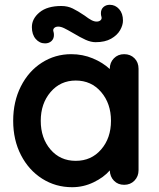

<svg xmlns="http://www.w3.org/2000/svg" viewBox="-20 -771 663 801"><path d="M558 -484V-61Q558 -35 541 -17.5Q524 0 498 0Q472 0 455.5 -17Q439 -34 438 -60Q413 -31 370.5 -10.5Q328 10 281 10Q212 10 156 -25.5Q100 -61 67.5 -124Q35 -187 35 -267Q35 -347 67 -410.5Q99 -474 154.5 -509.5Q210 -545 277 -545Q325 -545 367 -527.5Q409 -510 438 -483V-484Q438 -510 455 -527.5Q472 -545 498 -545Q524 -545 541 -528Q558 -511 558 -484ZM443 -267Q443 -339 402 -387Q361 -435 296 -435Q232 -435 191 -387Q150 -339 150 -267Q150 -195 190.5 -147.5Q231 -100 296 -100Q361 -100 402 -147.5Q443 -195 443 -267ZM113 -658Q113 -693 145 -719.5Q177 -746 236 -746Q262 -746 283.5 -735.5Q305 -725 333 -706Q350 -693 361.5 -687Q373 -681 383 -681Q394 -681 400 -687Q406 -693 403 -702Q401 -707 401 -716Q401 -732 411.5 -741.5Q422 -751 438 -751Q461 -751 477 -733Q493 -715 493 -685Q493 -666 481 -645Q469 -624 443.5 -609.5Q418 -595 379 -595Q359 -595 337 -605Q315 -615 285 -633Q261 -647 247.5 -653.5Q234 -660 223 -660Q212 -660 206 -654Q200 -648 203 -639Q205 -634 205 -625Q205 -609 194.5 -599.5Q184 -590 168 -590Q145 -590 129 -608.5Q113 -627 113 -658Z"/></svg>

Font: Quicksand
Style: Bold
Weight: 700
Version: Version 3.000